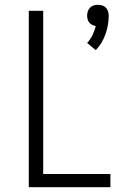

<svg xmlns="http://www.w3.org/2000/svg" viewBox="-20 -780 540 800"><path d="M379 -571 343 -601Q357 -616 365.5 -634Q374 -652 379 -671Q371 -673 364 -676.5Q357 -680 352 -686Q347 -692 345 -700Q343 -708 343 -715Q343 -724 346 -733Q349 -742 355.5 -748.5Q362 -755 370.5 -757.5Q379 -760 388 -760Q397 -760 405.5 -757.5Q414 -755 420.5 -748.5Q427 -742 430 -733Q433 -724 433 -715Q433 -676 419.5 -637.5Q406 -599 379 -571ZM100 0V-735H160V-55H440V0Z"/></svg>

Font: Iosevka SS18 Light
Style: Regular
Weight: 300
Monospace: yes
Designer: Belleve Invis
Foundry: Belleve Invis
Version: Version 25.1.1; ttfautohint (v1.8.4)